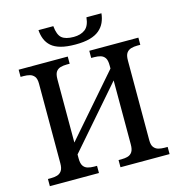

<svg xmlns="http://www.w3.org/2000/svg" viewBox="-129 -1023 1063 1137"><g transform="rotate(-15 403.0 -455.0)"><path d="M401 -771Q347 -771 311 -781Q275 -791 254 -809.5Q233 -828 222.5 -853.5Q212 -879 210 -910H301Q306 -856 329 -836.5Q352 -817 402 -817Q445 -817 472 -837.5Q499 -858 504 -910H596Q593 -880 581.5 -854.5Q570 -829 547.5 -810Q525 -791 489 -781Q453 -771 401 -771ZM36 0V-44H55Q76 -44 93 -49Q110 -54 120.5 -69Q131 -84 131 -115V-603Q131 -633 120 -647Q109 -661 92 -665.5Q75 -670 55 -670H36V-714H337V-670H319Q298 -670 280.5 -665Q263 -660 253 -645.5Q243 -631 243 -599V-212L563 -580V-599Q563 -631 553 -645.5Q543 -660 526 -665Q509 -670 487 -670H469V-714H770V-670H751Q731 -670 713.5 -665Q696 -660 685.5 -645.5Q675 -631 675 -599V-110Q675 -81 686 -67Q697 -53 714 -48.5Q731 -44 751 -44H770V0H469V-44H487Q509 -44 526 -49Q543 -54 553 -69Q563 -84 563 -115V-507L243 -139V-115Q243 -84 253 -69Q263 -54 280.5 -49Q298 -44 319 -44H337V0Z"/></g></svg>

Font: ET Text
Style: Regular
Weight: 470
Designer: Monotype Design Team
Foundry: Monotype Imaging Inc.
Version: Version 2.009